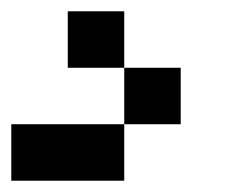

<svg xmlns="http://www.w3.org/2000/svg" viewBox="-20 -220 440 340"><path d="M0 100V0H200V100ZM100 -100V-200H200V-100ZM200 -100H300V0H200Z"/></svg>

Font: Galmuri9 Regular
Style: Regular
Weight: 400
Designer: Lee Minseo (quiple)
Version: Version 2.399;hotconv 1.1.1;makeotfexe 2.6.0 DEVELOPMENT